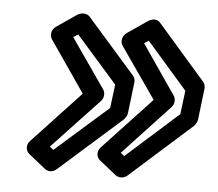

<svg xmlns="http://www.w3.org/2000/svg" viewBox="-40 -511 588 518"><g transform="rotate(5 254.5 -252.0)"><path d="M107 -102 233 -236C242 -245 243 -259 237 -268L144 -402L157 -410L268 -284L260 -220L117 -94ZM53 -113C41 -101 44 -85 54 -77L99 -41C107 -34 121 -34 131 -43L299 -192C303 -196 308 -203 309 -210L319 -294C320 -300 318 -307 314 -312L183 -461C176 -469 161 -470 150 -463L96 -426C82 -417 81 -400 88 -390L183 -252ZM299 -102 424 -236C433 -245 434 -259 428 -268L336 -402L348 -410L458 -284L450 -220L309 -94ZM245 -113C233 -101 235 -85 245 -77L290 -41C299 -34 313 -34 323 -43L490 -192C494 -196 498 -203 499 -210L509 -294C510 -299 508 -307 504 -312L374 -461C367 -470 353 -470 342 -463L288 -426C274 -417 272 -400 279 -390L375 -252Z"/></g></svg>

Font: Falling Sky
Style: ExtOuObl
Weight: 400
Designer: Paul D. Hunt
Foundry: Adobe Systems Incorporated
Version: Version 1.02